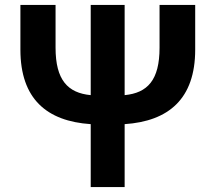

<svg xmlns="http://www.w3.org/2000/svg" viewBox="-20 -761 876 781"><path d="M349 0H487V-256C666 -268 774 -359 774 -559V-741H629V-567C629 -435 580 -383 487 -374V-741H349V-374C256 -383 206 -435 206 -567V-741H63V-559C63 -359 170 -268 349 -256Z"/></svg>

Font: Noto Sans CJK SC
Style: Bold
Weight: 700
Designer: Ryoko NISHIZUKA 西塚涼子 (kana, bopomofo & ideographs); Paul D. Hunt (Latin, Greek & Cyrillic); Sandoll Communications 산돌커뮤니
Foundry: Adobe
Version: Version 2.004;hotconv 1.0.118;makeotfexe 2.5.65603